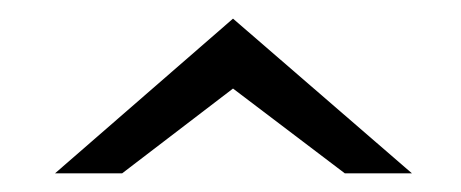

<svg xmlns="http://www.w3.org/2000/svg" viewBox="-20 -740 495 206"><path d="M39 -554H111L230 -645L350 -554H422L230 -720Z"/></svg>

Font: Charger Sport
Style: DfExt
Weight: 400
Designer: Jasper
Foundry: Cannot Into Space Fonts
Version: Version 1.1